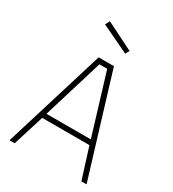

<svg xmlns="http://www.w3.org/2000/svg" viewBox="-217 -1039 1039 1155"><g transform="rotate(30 302.0 -461.0)"><path d="M35 0H71L138 -215H466L533 -2H569L356 -700H250ZM275 -666H329L456 -249H148ZM200 -922 184 -891 377 -799 392 -826Z"/></g></svg>

Font: TitilliumText22L
Style: 1 wt
Weight: 100
Designer: Campivisivi
Foundry: Campivisivi
Version: 1.000